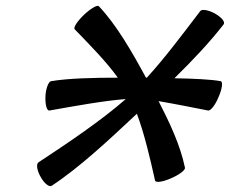

<svg xmlns="http://www.w3.org/2000/svg" viewBox="-20 -594 784 655"><path d="M149 -217C233 -232 338 -251 409 -256C327 -184 213 -107 111 -40C103 -34 106 -12 119 10C131 32 148 45 156 40C252 -23 353 -118 447 -206C473 -136 492 -54 509 22C511 30 535 27 564 14C592 2 613 -14 611 -22C595 -99 559 -175 521 -249C574 -240 639 -227 690 -217C698 -215 715 -236 726 -264C738 -291 741 -315 733 -317C702 -323 640 -326 575 -327C637 -388 695 -449 743 -511C749 -519 736 -535 713 -548C691 -560 668 -564 663 -556C605 -480 544 -398 481 -329C480 -329 479 -329 478 -329C431 -416 377 -510 317 -573C312 -578 289 -565 266 -543C243 -521 229 -499 235 -494C285 -442 341 -386 382 -329C300 -329 213 -327 154 -317C145 -315 136 -291 135 -264C134 -236 140 -215 149 -217Z"/></svg>

Font: Nupuram Medium Oblique
Style: Regular
Weight: 500
Designer: Santhosh Thottingal (santhosh.thottingal@gmail.com)
Foundry: SMC
Version: Version 1.000